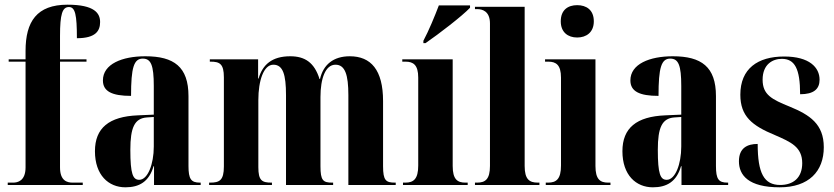

<svg xmlns="http://www.w3.org/2000/svg" viewBox="-20 -789 3556 819"><path d="M13 0H333V-10H290C267 -10 236 -17 236 -75V-526H349V-536H236V-636C236 -729 246 -759 274 -759C301 -759 308 -726 308 -626C389 -626 407 -658 407 -695C407 -732 384 -769 268 -769C137 -769 89 -697 89 -572V-536H17V-526H89V-75C89 -17 55 -10 36 -10H13Z M515 10C574 10 616 -14 635 -80H637V0H836V-10H833C795 -10 784 -25 784 -81V-379C784 -504 722 -549 600 -549C501 -549 419 -516 419 -446C419 -399 458 -380 539 -380C539 -501 551 -539 589 -539C624 -539 636 -511 636 -422V-300L568 -297C445 -292 385 -243 385 -144C385 -42 443 10 515 10ZM574 -22C547 -22 536 -46 536 -150C536 -245 554 -284 606 -288L636 -290V-164C636 -88 610 -22 574 -22Z M872 0H1140V-10H1138C1097 -10 1082 -19 1082 -76V-362C1082 -446 1105 -513 1146 -513C1187 -513 1200 -471 1200 -383V0H1401V-10H1397C1358 -10 1347 -19 1347 -80V-375C1347 -454 1368 -513 1411 -513C1452 -513 1466 -470 1466 -383V0H1668V-10H1665C1626 -10 1614 -19 1614 -80V-358C1614 -491 1562 -549 1472 -549C1402 -549 1359 -513 1345 -452H1343C1321 -522 1281 -549 1218 -549C1140 -549 1100 -513 1083 -454H1081V-536H875V-526H878C917 -526 935 -517 935 -459V-79C935 -19 916 -10 876 -10H872Z M1786 -615V-605H1795C1852 -644 1952 -721 1985 -756V-766H1852C1835 -721 1809 -658 1786 -615ZM1699 0H1975V-10H1965C1931 -10 1911 -24 1911 -81V-536H1696V-526H1710C1743 -526 1764 -512 1764 -458V-83C1764 -25 1744 -10 1709 -10H1699Z M2006 0H2281V-10H2274C2238 -10 2218 -24 2218 -81V-760H2006V-750H2017C2035 -750 2070 -743 2070 -689V-81C2070 -24 2050 -10 2015 -10H2006Z M2442 -629C2481 -629 2513 -651 2513 -698C2513 -747 2481 -767 2442 -767C2403 -767 2372 -747 2372 -698C2372 -651 2403 -629 2442 -629ZM2308 0H2584V-10H2574C2540 -10 2520 -24 2520 -81V-536H2305V-526H2319C2352 -526 2373 -512 2373 -458V-83C2373 -25 2353 -10 2318 -10H2308Z M2765 10C2824 10 2866 -14 2885 -80H2887V0H3086V-10H3083C3045 -10 3034 -25 3034 -81V-379C3034 -504 2972 -549 2850 -549C2751 -549 2669 -516 2669 -446C2669 -399 2708 -380 2789 -380C2789 -501 2801 -539 2839 -539C2874 -539 2886 -511 2886 -422V-300L2818 -297C2695 -292 2635 -243 2635 -144C2635 -42 2693 10 2765 10ZM2824 -22C2797 -22 2786 -46 2786 -150C2786 -245 2804 -284 2856 -288L2886 -290V-164C2886 -88 2860 -22 2824 -22Z M3306 10C3430 10 3494 -58 3494 -161C3494 -260 3434 -299 3349 -334C3272 -365 3233 -385 3233 -449C3233 -515 3276 -538 3315 -538C3370 -538 3393 -496 3393 -387C3451 -387 3476 -409 3476 -449C3476 -501 3433 -548 3325 -548C3212 -548 3138 -496 3138 -385C3138 -293 3188 -253 3285 -213C3354 -183 3402 -162 3402 -93C3402 -30 3363 0 3308 0C3239 0 3212 -50 3212 -175C3168 -175 3132 -158 3132 -101C3132 -42 3172 10 3306 10Z"/></svg>

Font: Noto Serif Display ExtraCondensed ExtraBold
Style: Regular
Weight: 800
Width: 2
Designer: Monotype Design Team
Foundry: Monotype Imaging Inc.
Version: Version 2.009